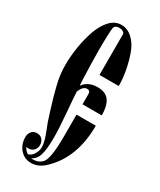

<svg xmlns="http://www.w3.org/2000/svg" viewBox="-206 -875 790 950"><g transform="rotate(30 189.0 -400.0)"><path d="M203 -449Q180 -449 165 -412Q166 -385 173.5 -296.5Q181 -208 181 -161Q181 -87 170 -55Q162 -28 135 -12H145Q177 -12 197 -34Q221 -61 221 -191V-312H331Q331 -129 222 -26Q186 8 145 8Q107 8 82 -20Q57 -48 57 -90Q57 -108 67.5 -121.5Q78 -135 98 -135Q119 -135 129.5 -121.5Q140 -108 140 -90Q140 -72 128 -60Q116 -48 98 -48Q90 -48 86 -49Q94 -32 110 -22Q129 -26 141 -46.5Q153 -67 153 -84Q153 -104 146.5 -126.5Q140 -149 127.5 -180Q115 -211 110 -228Q109 -231 97 -269.5Q85 -308 80 -326Q75 -344 66 -378.5Q57 -413 53.5 -441.5Q50 -470 50 -497Q50 -548 58.5 -600.5Q67 -653 83.5 -700.5Q100 -748 128 -778Q156 -808 192 -808Q228 -808 256.5 -781Q285 -754 300 -711Q315 -668 323 -624.5Q331 -581 331 -539H221V-775Q212 -790 191 -790Q168 -790 162 -775Q157 -742 157 -644Q157 -577 161 -477Q161 -466 163 -444Q171 -454 178 -460Q203 -482 245 -482Q299 -482 318 -442Q331 -415 331 -371H221V-430Q221 -449 203 -449Z"/></g></svg>

Font: Oglavie Unicode
Style: Normal
Weight: 400
Version: Version 1.1